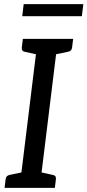

<svg xmlns="http://www.w3.org/2000/svg" viewBox="-20 -904 421 924"><path d="M74 0 162 -717H259L171 0ZM2 0 7 -41Q8 -50 12.5 -55Q17 -60 25 -62L102 -78L104 0ZM142 0 162 -78 235 -62Q244 -60 247 -55Q250 -50 249 -41L244 0ZM192 -717 171 -639 98 -655Q90 -657 87 -662Q84 -667 85 -676L90 -717ZM332 -717 327 -676Q326 -667 321.5 -662Q317 -657 308 -655L231 -639L230 -717ZM87 -826 94 -884H381L374 -826Z"/></svg>

Font: Aleo
Style: Italic
Weight: 400
Italic angle: -7°
Designer: Alessio Laiso
Foundry: Alessio Laiso
Version: Version 2.001;gftools[0.9.29]